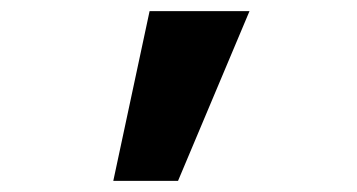

<svg xmlns="http://www.w3.org/2000/svg" viewBox="-20 -147 640 344"><path d="M183 177 248 -127H427L299 177Z"/></svg>

Font: Red Hat Mono VF Light
Style: Regular
Weight: 300
Monospace: yes
Designer: Pentagram, MCKL
Foundry: Pentagram, MCKL
Version: Version 1.023